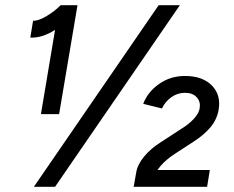

<svg xmlns="http://www.w3.org/2000/svg" viewBox="-20 -720 902 740"><path d="M201.7 -661.5 214.7 -700H278.7L207.8 -280H137.7ZM213.8 -700 254.7 -652.7Q209.8 -612.3 171.2 -592.8Q132.5 -573.3 96.8 -575.2L107.5 -640.2Q127.2 -638.8 158.7 -657.5Q190.2 -676.2 213.8 -700ZM591.5 -700H673.2L192.2 0H110.5ZM602.5 -173.8 682 -225.5Q709.3 -242.2 728.8 -264Q748.2 -285.8 749.8 -305.3Q753.2 -329.5 737.4 -345.9Q721.7 -362.3 693.3 -362.3Q663.8 -362.3 640.2 -345.3Q616.5 -328.3 604.3 -302L532 -319.8Q549 -365.3 592.8 -396.2Q636.7 -427.2 692.7 -427.2Q760.5 -427.2 796.3 -390.7Q832.2 -354.2 822.8 -297.7Q816.7 -261.3 793.2 -232Q769.8 -202.7 727.8 -175.2L654.8 -127.7Q620.8 -105.8 598.2 -79.6Q575.7 -53.3 570.3 -19L505.2 -56.5Q510.2 -86 535.7 -117Q561.2 -148 602.5 -173.8ZM505.2 -56.5 560 -64.7H788.7L778.2 0H495.2Z"/></svg>

Font: Oak Sans Light Italic
Style: Regular
Weight: 400
Italic angle: -9.5°
Foundry: Erik Kennedy, Walven
Version: Version 1.000;Glyphs 3.1.2 (3151)